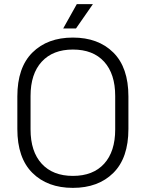

<svg xmlns="http://www.w3.org/2000/svg" viewBox="-20 -896 706 930"><path d="M333 14Q210 14 137 -58.5Q64 -131 64 -271V-429Q64 -569 137 -641.5Q210 -714 333 -714Q456 -714 529 -641.5Q602 -569 602 -429V-271Q602 -131 529 -58.5Q456 14 333 14ZM333 -44Q431 -44 484.5 -103Q538 -162 538 -269V-431Q538 -538 484.5 -597Q431 -656 333 -656Q236 -656 182 -597Q128 -538 128 -431V-269Q128 -162 182 -103Q236 -44 333 -44ZM348 -758H286L352 -876H430Z"/></svg>

Font: Space Grotesk Variable Light
Style: Regular
Weight: 300
Designer: Florian Karsten
Foundry: Florian Karsten
Version: Version 2.000